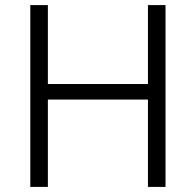

<svg xmlns="http://www.w3.org/2000/svg" viewBox="-20 -734 769 754"><path d="M630 0V-714H561V-404H168V-714H99V0H168V-343H561V0Z"/></svg>

Font: Noto Sans Syriac Light
Style: Regular
Weight: 300
Designer: Patrick Giasson and the Monotype Design Team
Foundry: Monotype Imaging Inc.
Version: Version 3.000